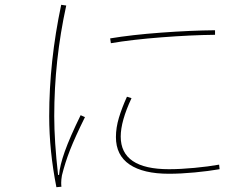

<svg xmlns="http://www.w3.org/2000/svg" viewBox="-20 -778 1040 800"><path d="M215 2Q185 -150 185 -294Q185 -522 235 -758L256 -755Q206 -527 206 -294Q206 -190 222 -49H226Q229 -88 250 -147Q271 -206 316 -298L334 -290Q293 -207 272 -153.5Q251 -100 238 -47Q235 -29 235 -17Q235 -6 236 0ZM439 -618Q529 -633 651 -642Q773 -651 876 -652V-633Q776 -632 653 -622.5Q530 -613 442 -598ZM509 -375 528 -369Q483 -273 483 -209Q483 -73 684 -73Q732 -73 790 -78.5Q848 -84 893 -92L895 -73Q849 -65 791 -59.5Q733 -54 684 -54Q577 -54 520 -92.5Q463 -131 463 -207Q463 -246 475.5 -287.5Q488 -329 509 -375Z"/></svg>

Font: IBM Plex Sans JP Thin
Style: Regular
Weight: 100
Designer: Mike Abbink; Paul van der Laan; Pieter van Rosmalen; Wujin Sim; Yejin Wi; Jinhee Kim; Boomi Park; Yona Kim; Kichan Ma
Foundry: Sandoll Inc.
Version: Version 1.001